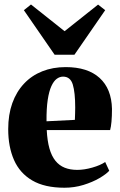

<svg xmlns="http://www.w3.org/2000/svg" viewBox="-20 -846 550 877"><path d="M274.5 11.5Q184 11.5 127.2 -21.8Q70.5 -55 44 -115.2Q17.5 -175.5 17.5 -256Q17.5 -322.5 36.2 -374.8Q55 -427 89.8 -464Q124.5 -501 172.8 -520.2Q221 -539.5 280 -539.5Q380.5 -539.5 435 -490Q489.5 -440.5 491.5 -348.5Q491.5 -314.5 489.2 -290.2Q487 -266 483 -252H193.5Q196 -202.5 205.8 -168Q215.5 -133.5 233 -111.8Q250.5 -90 275.5 -80Q300.5 -70 333 -70Q364.5 -70 401.5 -80.5Q438.5 -91 460.5 -106L479 -66Q465 -50.5 433.8 -32.2Q402.5 -14 361 -1.2Q319.5 11.5 274.5 11.5ZM192.5 -292 322 -298.5Q322.5 -313.5 323 -326.8Q323.5 -340 323.5 -355Q323.5 -423.5 312.5 -459.8Q301.5 -496 268 -496Q253 -496 239.2 -486Q225.5 -476 214.8 -452.8Q204 -429.5 198 -390.2Q192 -351 192.5 -292ZM229.5 -596 89 -799.5 121.5 -825.5 275 -703.5 428 -825 460.5 -799.5 320 -596Z"/></svg>

Font: Merriweather 96pt Black
Style: Regular
Weight: 900
Version: Version 2.100